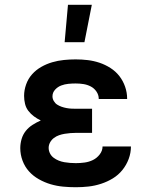

<svg xmlns="http://www.w3.org/2000/svg" viewBox="-20 -777 640 805"><path d="M298 8Q271 8 244.5 5.5Q218 3 192.5 -4.5Q167 -12 143 -25.5Q119 -39 101.5 -58.5Q84 -78 74.5 -103.5Q65 -129 65 -156Q65 -175 70.5 -194Q76 -213 88 -228Q100 -243 116.5 -253.5Q133 -264 151 -272Q136 -279 122.5 -289Q109 -299 99 -312Q89 -325 85 -341.5Q81 -358 81 -375Q81 -399 89.5 -423Q98 -447 114.5 -465.5Q131 -484 153 -496.5Q175 -509 199 -516Q223 -523 248 -525.5Q273 -528 297 -528Q323 -528 348 -525Q373 -522 397 -514Q421 -506 443 -492Q465 -478 480.5 -458Q496 -438 504.5 -413.5Q513 -389 513 -364V-362H394V-363Q394 -379 384.5 -393Q375 -407 360.5 -414.5Q346 -422 330 -424.5Q314 -427 297 -427Q282 -427 266.5 -425.5Q251 -424 236.5 -418.5Q222 -413 211 -401Q200 -389 200 -373Q200 -363 205.5 -353.5Q211 -344 219.5 -338.5Q228 -333 238 -329.5Q248 -326 258.5 -324Q269 -322 279.5 -321.5Q290 -321 300 -321H366V-220H300Q288 -220 275.5 -219Q263 -218 251 -216Q239 -214 227.5 -210Q216 -206 206 -198.5Q196 -191 190 -180Q184 -169 184 -157Q184 -145 189.5 -134Q195 -123 205 -115.5Q215 -108 226.5 -103.5Q238 -99 249.5 -97Q261 -95 273.5 -94Q286 -93 298 -93Q316 -93 334.5 -95.5Q353 -98 369.5 -106Q386 -114 398 -129.5Q410 -145 410 -163H529Q529 -136 519.5 -110.5Q510 -85 493 -64Q476 -43 453 -29Q430 -15 404 -6.5Q378 2 351.5 5Q325 8 298 8ZM251 -600 265 -757H365L334 -600Z"/></svg>

Font: Iosevka Book
Style: Bold
Weight: 700
Designer: Belleve Invis
Foundry: Belleve Invis
Version: Version 28.0.7; ttfautohint (v1.8.3)